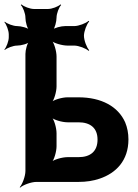

<svg xmlns="http://www.w3.org/2000/svg" viewBox="-53 -830 630 876"><path d="M330 -667C330 -687 343 -721 354 -732L351 -735C340 -724 306 -711 286 -711H244C226 -711 194 -703 184 -693L187 -690C197 -700 205 -732 205 -750C205 -768 216 -797 226 -807L223 -810C213 -800 184 -789 166 -789H102C84 -789 55 -800 45 -810L42 -807C52 -797 63 -768 63 -750V-749C63 -731 71 -700 81 -691L83 -693C74 -703 43 -711 25 -711C7 -711 -21 -722 -31 -731L-33 -729C-24 -719 -13 -691 -13 -673V-660C-13 -642 -24 -614 -33 -604L-31 -602C-21 -611 7 -622 25 -622C43 -622 74 -630 83 -640L81 -642C71 -633 63 -602 63 -584V-50C63 -26 49 11 37 24L39 26C52 14 89 0 113 0H305C341 0 373 -5 402 -15C476 -40 533 -97 533 -194C533 -222 528 -248 518 -272C486 -344 410 -386 305 -386H255C231 -386 191 -375 179 -362L181 -360C194 -372 205 -412 205 -436V-572C205 -596 194 -636 181 -648L179 -646C191 -633 231 -622 255 -622H286C306 -622 340 -609 351 -598L354 -601C343 -612 330 -646 330 -667ZM392 -193C392 -140 360 -113 305 -113H255C231 -113 191 -102 179 -89L181 -87C194 -99 205 -139 205 -163V-222C205 -246 194 -286 181 -298L179 -296C191 -283 231 -272 255 -272H305C359 -272 392 -246 392 -193Z"/></svg>

Font: Asimov
Style: Edge
Weight: 500
Designer: Google
Version: Version 2.000980: 2014